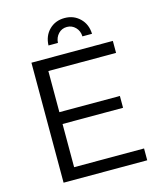

<svg xmlns="http://www.w3.org/2000/svg" viewBox="-129 -988 909 1082"><g transform="rotate(-15 325.5 -447.5)"><path d="M106 -700H581V-630H186V-390H539V-321H186V-69H594V0H106ZM279 -769H224Q226 -825 261.5 -860Q297 -895 351 -895Q404 -895 440 -860Q476 -825 478 -769H422Q421 -801 400.5 -822Q380 -843 351 -843Q321 -843 301 -822Q281 -801 279 -769Z"/></g></svg>

Font: Alexandria Light
Style: Regular
Weight: 300
Designer: Mohamed Gaber
Foundry: Kief Type Foundry
Version: Version 5.100